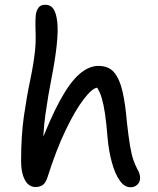

<svg xmlns="http://www.w3.org/2000/svg" viewBox="-20 -780 665 810"><path d="M129 9Q112 9 98.5 -3Q85 -15 77 -40Q69 -65 69 -103Q69 -208 81 -291Q93 -374 107.5 -442.5Q122 -511 128 -568Q131 -598 130.5 -624Q130 -650 129.5 -673.5Q129 -697 131 -717Q133 -734 142 -747Q151 -760 171 -760Q193 -760 205 -743Q217 -726 221.5 -688.5Q226 -651 219 -587Q212 -524 197.5 -451Q183 -378 171.5 -296.5Q160 -215 162 -128L140 -145Q190 -277 232.5 -355Q275 -433 315 -467.5Q355 -502 395 -502Q439 -502 462 -474Q485 -446 497 -393.5Q509 -341 515 -268Q522 -204 528.5 -165.5Q535 -127 543 -104.5Q551 -82 560 -65Q565 -57 568 -48Q571 -39 571 -29Q571 -12 559.5 -1Q548 10 530 10Q505 10 485 -18.5Q465 -47 452 -94.5Q439 -142 434 -197Q429 -260 423 -300Q417 -340 409.5 -365.5Q402 -391 390 -410Q369 -408 333.5 -362Q298 -316 257.5 -232Q217 -148 180 -31Q172 -7 159.5 1Q147 9 129 9Z"/></svg>

Font: Shantell Sans Light
Style: Regular
Weight: 400
Version: Version 1.011;[c5ecc13dd]